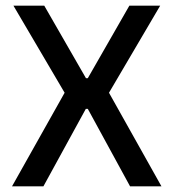

<svg xmlns="http://www.w3.org/2000/svg" viewBox="-20 -659 614 679"><path d="M22.5 0 215 -342.5V-320L27.5 -639H136.5L284 -382.5H290.5L437.5 -639H546.5L359 -320V-342.5L551 0H440L290.5 -274H283.5L133.5 0Z"/></svg>

Font: Anek Latin Medium
Style: Regular
Weight: 500
Designer: Yesha Goshar
Foundry: Ek Type
Version: Version 1.003